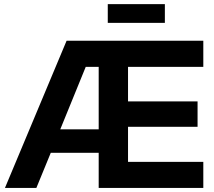

<svg xmlns="http://www.w3.org/2000/svg" viewBox="-20 -929 1056 949"><path d="M4.4 0 309.1 -727.5H984.9V-598.6H612.8V-427.7H956.5V-302.2H612.8V-128.9H984.9V0H467.8V-173.8H231L159.7 0ZM277.8 -289.6H467.8V-598.6H403.8ZM794.9 -908.7V-815.9H512.7V-908.7Z"/></svg>

Font: Inter Display
Style: Bold
Weight: 700
Designer: Rasmus Andersson
Foundry: rsms
Version: Version 4.001;git-9221beed3